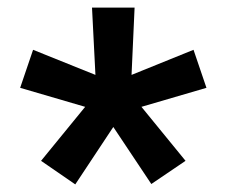

<svg xmlns="http://www.w3.org/2000/svg" viewBox="-20 -767 596 505"><path d="M178 -282 88 -344 204 -486 33 -536 67 -636 231 -570 222 -747H334L326 -570L489 -636L523 -536L352 -486L468 -344L378 -283L278 -433Z"/></svg>

Font: IBM Plex Sans Thai SemiBold
Style: Regular
Weight: 600
Designer: Mike Abbink, Paul van der Laan, Pieter van Rosmalen, Ben Mitchell, Mark Frömberg
Foundry: Bold Monday
Version: Version 1.1